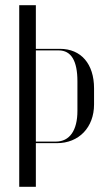

<svg xmlns="http://www.w3.org/2000/svg" viewBox="-20 -719 398 739"><path d="M54 -699V0H118V-168H199C284 -168 342 -229 342 -317V-379C342 -473 292 -531 211 -531H118V-699ZM278 -292C278 -217 248 -174 195 -174H118V-525H206C254 -525 278 -485 278 -406Z"/></svg>

Font: Moniqa Display
Style: Regular
Weight: 400
Designer: Rajesh Rajput
Foundry: Rajesh Rajput
Version: Version 1.000